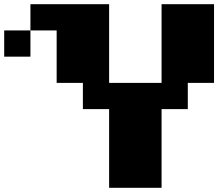

<svg xmlns="http://www.w3.org/2000/svg" viewBox="-20 -1020 1040 915"><path d="M1000 -1000V-625H875V-500H750V-125H500V-500H375V-625H250V-875H125V-1000H500V-625H750V-1000ZM0 -875H125V-750H0Z"/></svg>

Font: Press Start 2P
Style: Regular
Weight: 400
Designer: CodeMan38
Foundry: CodeMan38
Version: Version 3.000